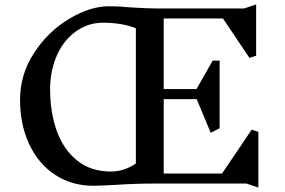

<svg xmlns="http://www.w3.org/2000/svg" viewBox="-20 -824 1280 862"><path d="M1086 0H683Q588 0 498 6Q430 10 399 10Q302 10 227 -39.5Q152 -89 111 -177Q70 -265 70 -376Q70 -490 133 -586.5Q196 -683 290.5 -739.5Q385 -796 470 -796Q516 -796 563 -791Q641 -786 682 -786H1076L1130 -804V-574L1100 -564L981 -741H715V-424H862L935 -552H966V-248L926 -228L863 -379H715V-45H977L1110 -242L1140 -232V18ZM477 -54Q538 -54 590 -90V-697Q529 -722 442 -722Q376 -722 321.5 -683.5Q267 -645 236 -576.5Q205 -508 205 -423Q205 -321 234.5 -237.5Q264 -154 325.5 -104Q387 -54 477 -54Z"/></svg>

Font: Inknut
Style: Antiqua
Weight: 400
Designer: Claus Eggers Srensen
Foundry: Claus Eggers Srensen
Version: Version 1.000; ttfautohint (v1.2) -l 7 -r 28 -G 50 -x 13 -D 